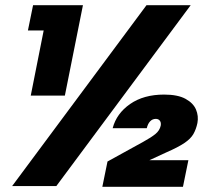

<svg xmlns="http://www.w3.org/2000/svg" viewBox="-20 -720 821 743"><path d="M547 -700H718L198 0H27ZM149 -602H88L108 -700H301L231 -350H99ZM416 -224Q431 -281 483.5 -317.5Q536 -354 615 -354Q668 -354 698 -337.5Q728 -321 738.5 -296Q749 -271 744 -244Q739 -220 728.5 -201.5Q718 -183 693.5 -166.5Q669 -150 623 -130L493 -70L505 -100H709L688 3H376L396 -95L534 -171Q565 -188 581.5 -201.5Q598 -215 602 -234Q604 -246 598.5 -253Q593 -260 583 -260Q570 -260 561 -250.5Q552 -241 548 -224Z"/></svg>

Font: Albert Sans Black
Style: Italic
Weight: 900
Italic angle: -11.25°
Designer: Andreas Rasmussen
Foundry: a.Foundry
Version: Version 1.025